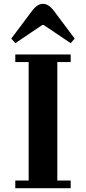

<svg xmlns="http://www.w3.org/2000/svg" viewBox="-20 -985 450 1005"><path d="M60 -660V-700H350V-660H280V-40H350V0H60V-40H130V-660ZM263 -927 371 -783 350 -759 209 -854H201L60 -759L39 -783L147 -927Q175 -965 205 -965Q235 -965 263 -927Z"/></svg>

Font: Croissant One
Style: Regular
Weight: 400
Designer: Eduardo Rodriguez Tunni
Foundry: Eduardo Rodriguez Tunni
Version: Version 1.001